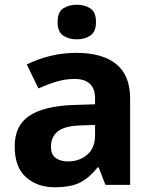

<svg xmlns="http://www.w3.org/2000/svg" viewBox="-20 -780 644 810"><path d="M302 -557Q412 -557 470.5 -509.5Q529 -462 529 -364V0H425L396 -74H392Q357 -30 318 -10Q279 10 211 10Q138 10 90 -32Q42 -74 42 -163Q42 -250 103 -291Q164 -332 286 -337L381 -340V-364Q381 -407 358.5 -427Q336 -447 296 -447Q256 -447 218 -435.5Q180 -424 142 -407L93 -508Q136 -530 190 -543.5Q244 -557 302 -557ZM381 -253 323 -251Q251 -249 223 -225Q195 -201 195 -162Q195 -128 215 -113.5Q235 -99 267 -99Q315 -99 348 -127.5Q381 -156 381 -208ZM304 -760Q337 -760 361 -744.5Q385 -729 385 -687Q385 -646 361 -630Q337 -614 304 -614Q270 -614 246.5 -630Q223 -646 223 -687Q223 -729 246.5 -744.5Q270 -760 304 -760Z"/></svg>

Font: Noto Sans
Style: Bold
Weight: 700
Designer: Monotype Design Team
Foundry: Monotype Imaging Inc.
Version: Version 2.000;GOOG;noto-source:20170915:90ef993387c0; ttfaut